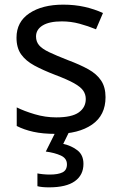

<svg xmlns="http://www.w3.org/2000/svg" viewBox="-20 -566 519 826"><path d="M434 -148Q434 -70 376 -30Q318 10 220 10Q164 10 123.5 1Q83 -8 52 -24V-104Q84 -88 129.5 -74.5Q175 -61 222 -61Q289 -61 319 -82.5Q349 -104 349 -140Q349 -160 338 -176Q327 -192 298.5 -208Q270 -224 217 -244Q165 -264 128 -284Q91 -304 71 -332Q51 -360 51 -404Q51 -472 106.5 -509Q162 -546 252 -546Q301 -546 343.5 -536.5Q386 -527 423 -510L393 -440Q359 -454 322 -464Q285 -474 246 -474Q192 -474 163.5 -456.5Q135 -439 135 -409Q135 -387 148 -371.5Q161 -356 191.5 -341.5Q222 -327 273 -307Q324 -288 360 -268Q396 -248 415 -219.5Q434 -191 434 -148ZM339 139Q339 187 302 213.5Q265 240 191 240Q159 240 141 235V180Q150 182 165 183.5Q180 185 194 185Q230 185 249 175.5Q268 166 268 141Q268 115 241.5 103Q215 91 177 86L220 0H278L252 53Q288 61 313.5 81Q339 101 339 139Z"/></svg>

Font: Noto Sans Tifinagh Tawellemmet
Style: Regular
Weight: 400
Designer: JamraPatel
Foundry: JamraPatel LLC
Version: Version 2.006; ttfautohint (v1.8.4.7-5d5b)